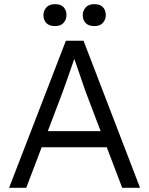

<svg xmlns="http://www.w3.org/2000/svg" viewBox="-20 -894 710 914"><path d="M23.3 0 293.6 -700H377.7L646.7 0H561.7L390.6 -449.7Q387.6 -456.7 379.4 -481.1Q371.2 -505.6 360.4 -536.9Q349.6 -568.2 339.6 -596.7Q329.5 -625.2 323.8 -640L342.8 -640.3Q336.8 -623 327.6 -596.3Q318.5 -569.6 308.3 -540.5Q298.1 -511.3 289.1 -486.3Q280.1 -461.3 274.8 -446.7L105 0ZM136.6 -192.9 165.8 -269.6H496.9L530.1 -192.9ZM428.7 -769.8Q401.5 -769.8 387.7 -784.3Q373.9 -798.8 373.9 -822.1Q373.9 -842.3 387.5 -858.2Q401.1 -874.2 428.9 -874.2Q456.6 -874.2 470.1 -859.7Q483.6 -845.3 483.6 -822Q483.6 -801.4 470 -785.6Q456.5 -769.8 428.7 -769.8ZM241.6 -769.8Q214.4 -769.8 200.6 -784.3Q186.8 -798.8 186.8 -822.1Q186.8 -842.3 200.4 -858.2Q214 -874.2 241.8 -874.2Q269.5 -874.2 283 -859.7Q296.4 -845.3 296.4 -822Q296.4 -801.4 282.9 -785.6Q269.4 -769.8 241.6 -769.8Z"/></svg>

Font: Lexend Medium
Style: Regular
Weight: 500
Designer: Bonnie Shaver-Troup, Thomas Jockin
Foundry: Lexend
Version: Version 1.005